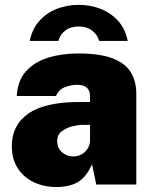

<svg xmlns="http://www.w3.org/2000/svg" viewBox="-20 -742 622 772"><path d="M206 10Q157.5 10 116.8 -9Q76 -28 51.8 -64.8Q27.5 -101.5 27.5 -155Q27.5 -239 94.2 -285.5Q161 -332 302 -332H342V-354Q342 -379 328.2 -390.5Q314.5 -402 285 -401Q265 -400.5 241 -391.5Q217 -382.5 205 -356H47.5Q50.5 -417 84 -454.8Q117.5 -492.5 172.5 -509.8Q227.5 -527 294 -527Q384 -527 435 -506.5Q486 -486 507 -449.8Q528 -413.5 528 -366V0H367L350 -82Q327 -29.5 293 -9.8Q259 10 206 10ZM274.5 -113Q288.5 -113 300.8 -118Q313 -123 322 -131.8Q331 -140.5 336.2 -151.5Q341.5 -162.5 342 -175V-240H311Q295.5 -240 271.5 -234.2Q247.5 -228.5 228.8 -214.5Q210 -200.5 210 -175Q210 -146 229.8 -129.5Q249.5 -113 274.5 -113ZM493.5 -577.5Q484 -626 454.8 -658.2Q425.5 -690.5 384.2 -706.5Q343 -722.5 296.5 -722.5Q250 -722.5 208.8 -706.5Q167.5 -690.5 138.5 -658.2Q109.5 -626 99.5 -577.5H214.5Q221.5 -603 242.5 -619.2Q263.5 -635.5 296.5 -635.5Q329 -635.5 350.2 -619.2Q371.5 -603 379 -577.5Z"/></svg>

Font: Public Sans Black
Style: Regular
Weight: 900
Designer: The Public Sans Project Authors: Dan O. Williams and USWDS (Libre Franklin designed by Pablo Impallari and Rodrigo Fuenz
Version: Version 1.007